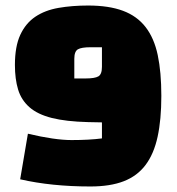

<svg xmlns="http://www.w3.org/2000/svg" viewBox="-20 -660 640 695"><path d="M349 -159V-217L299 -218Q219 -220 167.5 -233Q116 -246 86.5 -272Q57 -298 45.5 -336Q34 -374 34 -425Q34 -492 53.5 -534Q73 -576 108 -599.5Q143 -623 192 -631.5Q241 -640 299 -640Q374 -640 425 -621Q476 -602 507 -562Q538 -522 551 -460.5Q564 -399 564 -313Q564 -227 550.5 -165Q537 -103 507 -63Q477 -23 428 -4Q379 15 307 15Q166 15 53 -11L81 -176Q178 -153 239 -153Q303 -153 349 -159ZM249 -447V-376H290Q323 -376 336 -383.5Q349 -391 349 -418V-489H308Q275 -489 262 -481.5Q249 -474 249 -447Z"/></svg>

Font: Black Han Sans
Style: Regular
Weight: 400
Width: 7
Designer: ZESSTYPE
Foundry: ZESSTYPE
Version: Version 1.00